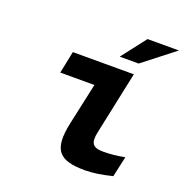

<svg xmlns="http://www.w3.org/2000/svg" viewBox="-124 -792 878 914"><g transform="rotate(20 314.5 -335.5)"><path d="M454 -104C401 -104 386 -124 399 -183L466 -500H157L134 -388H307L261 -176C231 -34 270 9 402 9C445 9 487 2 540 -11L563 -115C520 -107 488 -104 454 -104ZM374 -556H470L629 -680H470Z"/></g></svg>

Font: LT Wave Mono Bold
Style: Italic
Weight: 700
Designer: Daniel Lyons
Version: Version 2.5 (Glyphs App)